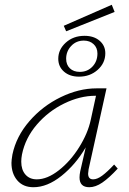

<svg xmlns="http://www.w3.org/2000/svg" viewBox="-20 -780 540 804"><path d="M473 -74Q437 -35 408.5 -15.5Q380 4 354 4Q313 4 313 -37Q313 -48 316 -63L339 -163Q297 -91 237.5 -43.5Q178 4 120 4Q77 4 52.5 -24.5Q28 -53 28 -98Q28 -109 32 -133Q48 -209 103 -272.5Q158 -336 234 -373Q310 -410 384 -410H426L351 -71Q349 -57 349 -53Q349 -29 370 -29Q387 -29 408 -44.5Q429 -60 458 -91ZM360 -278 382 -379H380Q315 -379 248.5 -346.5Q182 -314 134 -258Q86 -202 72 -133Q69 -117 69 -103Q69 -69 86.5 -49Q104 -29 134 -29Q178 -29 226.5 -67Q275 -105 311.5 -163.5Q348 -222 360 -278ZM247 -672 448 -760 460 -730 257 -649ZM224 -534Q224 -573 255.5 -601.5Q287 -630 334 -630Q373 -630 397 -609.5Q421 -589 421 -557Q421 -516 389 -487.5Q357 -459 311 -459Q272 -459 248 -480Q224 -501 224 -534ZM388 -556Q388 -580 372 -595Q356 -610 331 -610Q299 -610 278 -587.5Q257 -565 257 -534Q257 -509 272.5 -494Q288 -479 314 -479Q346 -479 367 -501Q388 -523 388 -556Z"/></svg>

Font: Ysabeau Light
Style: Italic
Weight: 300
Italic angle: -12°
Designer: Christian Thalmann (Catharsis Fonts)
Version: Version 0.003